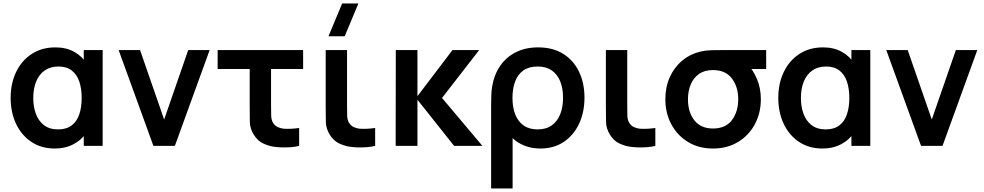

<svg xmlns="http://www.w3.org/2000/svg" viewBox="-20 -822 5548 1082"><path d="M289.2 15Q212.7 15 156.7 -22.5Q100.7 -60.1 70.3 -124.6Q40 -189.1 40 -270Q40 -352.1 70.9 -416.4Q101.8 -480.7 158.5 -517.8Q215.2 -555 292.7 -555Q352.8 -555 398 -530Q443.2 -505.1 470.3 -460.8L452 -435.5V-540H558.5V0H452V-105.7L470.3 -80.3Q443.2 -35.8 396.2 -10.4Q349.2 15 289.2 15ZM307.5 -92.8Q354.3 -92.8 383.8 -115.3Q413.2 -137.7 426.8 -177.7Q440.3 -217.8 440.3 -270.2Q440.3 -322.8 426.7 -362.7Q413.1 -402.7 384.1 -424.9Q355.1 -447.2 309.2 -447.2Q264.2 -447.2 232.6 -425.4Q201 -403.7 184.2 -363.7Q167.5 -323.8 167.5 -269.3Q167.5 -220.7 182.1 -180.6Q196.8 -140.6 227.8 -116.7Q258.8 -92.8 307.5 -92.8Z M965.5 0H844.5L648.5 -540H769.2L905 -148.5L1040.7 -540H1161.5Z M1518.3 4.2Q1488.8 -1.2 1460.2 -15Q1431.7 -28.8 1409.7 -63.8Q1388.9 -97.8 1388 -133.6Q1387.2 -169.4 1387.2 -220.7V-433H1206.5V-540H1688.2V-433H1507.5V-227.3Q1507.5 -194 1508.2 -170.5Q1508.8 -147 1518.5 -130.2Q1528.8 -113.7 1544.7 -106.1Q1560.6 -98.6 1577.5 -96.8Q1597.5 -95.2 1621 -96.4Q1644.6 -97.6 1665.8 -100.8V0Q1645.7 5.6 1618.4 7.5Q1591.1 9.5 1564.2 8.5Q1537.4 7.4 1518.3 4.2Z M1946.6 4.2Q1917 -1.2 1888.5 -15Q1859.9 -28.8 1837.9 -63.8Q1817.2 -97.8 1816.3 -133.6Q1815.4 -169.4 1815.4 -220.7V-540H1935.8V-227.3Q1935.8 -194 1936.4 -170.5Q1937.1 -147 1946.8 -130.2Q1957 -113.7 1972.9 -106.1Q1988.8 -98.6 2005.8 -96.8Q2025.8 -95.2 2049.3 -96.4Q2072.8 -97.6 2094.1 -100.8V0Q2073.9 5.6 2046.6 7.5Q2019.2 9.5 1992.5 8.5Q1965.7 7.4 1946.6 4.2ZM1831 -617.5H1922.5L1999.7 -802.5H1908.2Z M2332.5 0H2209.7L2210.5 -540H2332.5V-280L2530 -540H2680.5L2471 -270L2698.5 0H2539L2332.5 -260Z M2868.8 240H2747.7V-231.8Q2747.7 -258.8 2748.6 -285.1Q2749.6 -311.4 2753.8 -336.2Q2764.6 -400.9 2798.3 -450.3Q2832.1 -499.7 2886.3 -527.3Q2940.5 -555 3012.5 -555Q3096.2 -555 3154.6 -518.1Q3213 -481.2 3243.4 -417.1Q3273.8 -353 3273.8 -271.8Q3273.8 -189.6 3243.3 -124.6Q3212.8 -59.7 3157 -22.3Q3101.3 15 3025.2 15Q2976.6 15 2936 -1Q2895.3 -17.1 2868.8 -43.8ZM3009.7 -92.8Q3057.6 -92.8 3089.4 -115.5Q3121.2 -138.1 3137.1 -178.3Q3153 -218.6 3153 -271Q3153 -324.2 3137 -363.7Q3121.1 -403.2 3089.3 -425.2Q3057.5 -447.2 3009.7 -447.2Q2960.8 -447.2 2929.4 -425Q2898 -402.8 2883 -362.8Q2868 -322.9 2868 -270.3Q2868 -216.6 2883.8 -176.7Q2899.6 -136.8 2931 -114.8Q2962.4 -92.8 3009.7 -92.8Z M3525.6 4.2Q3496 -1.2 3467.5 -15Q3438.9 -28.8 3416.9 -63.8Q3396.2 -97.8 3395.3 -133.6Q3394.4 -169.4 3394.4 -220.7V-540H3514.8V-227.3Q3514.8 -194 3515.4 -170.5Q3516.1 -147 3525.8 -130.2Q3536 -113.7 3551.9 -106.1Q3567.8 -98.6 3584.8 -96.8Q3604.8 -95.2 3628.3 -96.4Q3651.8 -97.6 3673.1 -100.8V0Q3652.9 5.6 3625.6 7.5Q3598.2 9.5 3571.5 8.5Q3544.7 7.4 3525.6 4.2Z M3998.2 15Q3917.6 15 3857.1 -22Q3796.6 -58.9 3763 -121.9Q3729.5 -184.8 3729.5 -263Q3729.5 -330.5 3754.1 -386.1Q3778.7 -441.7 3823.7 -479.6Q3868.7 -517.6 3929.8 -532Q3956.2 -538.2 3991.1 -539.1Q4026 -540 4071.5 -540H4297.7V-433H4159.7L4187.5 -465.3Q4222.2 -431.6 4245 -378.7Q4267.7 -325.8 4267.7 -263Q4267.7 -184.4 4233.7 -121.5Q4199.8 -58.5 4139 -21.8Q4078.3 15 3998.2 15ZM3998.2 -97.8Q4069.2 -97.8 4104.7 -145.2Q4140.2 -192.5 4140.2 -263Q4140.2 -332.9 4104.3 -380Q4068.4 -427.1 3998.2 -427.2Q3949.9 -427.2 3918.7 -404.8Q3887.4 -382.4 3872.2 -345.2Q3857 -308 3857 -263Q3857 -189.8 3893.1 -143.8Q3929.2 -97.8 3998.2 -97.8Z M4615.2 15Q4538.7 15 4482.7 -22.5Q4426.7 -60.1 4396.3 -124.6Q4366 -189.1 4366 -270Q4366 -352.1 4396.9 -416.4Q4427.8 -480.7 4484.5 -517.8Q4541.2 -555 4618.7 -555Q4678.8 -555 4724 -530Q4769.2 -505.1 4796.3 -460.8L4778 -435.5V-540H4884.5V0H4778V-105.7L4796.3 -80.3Q4769.2 -35.8 4722.2 -10.4Q4675.2 15 4615.2 15ZM4633.5 -92.8Q4680.3 -92.8 4709.8 -115.3Q4739.2 -137.7 4752.8 -177.7Q4766.3 -217.8 4766.3 -270.2Q4766.3 -322.8 4752.7 -362.7Q4739.1 -402.7 4710.1 -424.9Q4681.1 -447.2 4635.2 -447.2Q4590.2 -447.2 4558.6 -425.4Q4527 -403.7 4510.2 -363.7Q4493.5 -323.8 4493.5 -269.3Q4493.5 -220.7 4508.1 -180.6Q4522.8 -140.6 4553.8 -116.7Q4584.8 -92.8 4633.5 -92.8Z M5291.5 0H5170.5L4974.5 -540H5095.2L5231 -148.5L5366.7 -540H5487.5Z"/></svg>

Font: Manrope Variable Light
Style: Regular
Weight: 200
Designer: Mikhail Sharanda
Foundry: Mikhail Sharanda
Version: Version 4.505